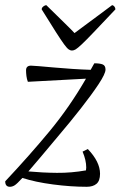

<svg xmlns="http://www.w3.org/2000/svg" viewBox="-31 -705 463 737"><path d="M7 12Q-11 12 -11 -9Q82 -108 159 -201Q236 -294 299 -403L76 -391Q72 -401 70.5 -413Q69 -425 69 -435Q69 -453 88 -453Q95 -453 118.5 -451Q142 -449 175.5 -446Q209 -443 246.5 -440.5Q284 -438 317 -437Q324 -449 331 -462Q353 -462 363.5 -457.5Q374 -453 374 -438Q374 -422 347.5 -382Q321 -342 279.5 -289Q238 -236 192 -182Q152 -134 124.5 -101.5Q97 -69 78 -47Q132 -42 187.5 -41.5Q243 -41 299 -51Q300 -56 300 -62Q300 -90 286 -123L306 -133Q353 -84 353 -38Q353 -11 339.5 0.5Q326 12 302 12Q241 12 172.5 3Q104 -6 55 -22Q34 1 25 6.5Q16 12 7 12ZM245 -511Q239 -511 232.5 -515.5Q226 -520 215 -535Q204 -550 183.5 -582Q163 -614 129 -669Q129 -675 135 -680Q141 -685 147 -685Q190 -643 219.5 -614Q249 -585 255 -578Q267 -587 292 -605.5Q317 -624 346 -645.5Q375 -667 399 -685Q404 -685 408 -680Q412 -675 412 -669Q360 -614 329.5 -582Q299 -550 283 -535Q267 -520 259.5 -515.5Q252 -511 245 -511Z"/></svg>

Font: Petrona Light
Style: Italic
Weight: 300
Italic angle: -9°
Designer: Ringo R. Seeber
Foundry: Ringo R. Seeber
Version: Version 2.001; ttfautohint (v1.8.3)